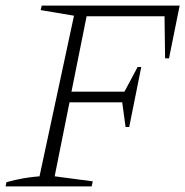

<svg xmlns="http://www.w3.org/2000/svg" viewBox="-23 -665 661 685"><path d="M425 -212 413 -300H225L172 -36L308 -18L304 0H-3L0 -15Q32 -24 61.5 -29Q91 -34 118 -36L241 -609L122 -629L126 -645H618L580 -457H566L564 -607H286L232 -338H421L468 -426H481L438 -212Z"/></svg>

Font: Piazzolla ExtraLight
Style: Italic
Weight: 200
Italic angle: -11.3°
Designer: Juan Pablo del Peral
Foundry: Huerta Tipografica
Version: Version 1.330